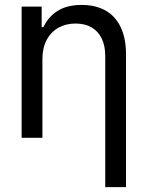

<svg xmlns="http://www.w3.org/2000/svg" viewBox="-20 -557 597 776"><path d="M151.4 0H67.4V-530.3H148.4V-447.3H155.3Q175.8 -490.2 213.9 -513.7Q252 -537.1 310.5 -537.1Q365.2 -537.1 405.3 -515.1Q445.3 -493.2 467.3 -448.2Q489.3 -403.3 489.3 -336.9V199.2H405.3V-331.1Q405.3 -372.1 391.1 -401.4Q377 -430.7 350.1 -446.3Q323.2 -461.9 285.2 -461.9Q247.1 -461.9 216.8 -445.3Q186.5 -428.7 168.9 -396Q151.4 -363.3 151.4 -318.4Z"/></svg>

Font: Pretendard Std Variable
Style: Regular
Weight: 400
Designer: Base glyphs from Inter by Rasmus Andersson; Hangeul glyphs from Noto Sans CJK(Source Han Sans) by Jang Soo-young and Kan
Foundry: Kil Hyung-jin
Version: Version 1.309;Glyphs 3.2 (3225)